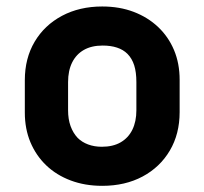

<svg xmlns="http://www.w3.org/2000/svg" viewBox="-20 -570 640 601"><path d="M300 -549.7Q354.1 -549.7 398.3 -532.9Q442.5 -516.1 474.9 -485.5Q507.2 -455 524.8 -413.1Q542.3 -371.3 542.3 -320.3V-219Q542.3 -150.7 511.6 -98.7Q480.9 -46.7 426.4 -17.5Q371.8 11.7 300 11.7Q245.9 11.7 201.3 -5.1Q156.6 -21.9 124.7 -52.4Q92.8 -83 75.2 -124.8Q57.7 -166.7 57.7 -217.6V-319Q57.7 -387.4 88.4 -439.3Q119.1 -491.2 174.1 -520.5Q229 -549.7 300 -549.7ZM301.3 -427.4Q266.5 -427.4 242.5 -413.7Q218.5 -400 205.8 -374.4Q193.1 -348.8 193.1 -313V-224.6Q193.1 -197 200.9 -175.3Q208.7 -153.7 223 -138.5Q236.2 -125.2 255.6 -117.9Q275.1 -110.6 298.7 -110.6Q333.5 -110.6 357.5 -124.4Q381.6 -138.2 394.3 -163.9Q406.9 -189.6 406.9 -224.9V-313.3Q406.9 -343.8 400.1 -365.5Q393.2 -387.1 378.9 -401.5Q365.7 -414.6 346.2 -421Q326.8 -427.4 301.3 -427.4Z"/></svg>

Font: Recursive Sans Linear Light
Style: Regular
Weight: 300
Version: Version 1.085